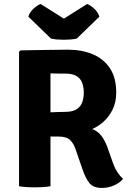

<svg xmlns="http://www.w3.org/2000/svg" viewBox="-20 -939 655 968"><path d="M566 -471.5Q566 -423.5 547.5 -386.2Q529 -349 501 -324.5Q473 -300 444.5 -288.5Q472.5 -278.5 491.2 -254Q510 -229.5 521.5 -196.5L551.5 -112Q560 -88.5 572.5 -69.8Q585 -51 600.5 -38Q585.5 -18 556.2 -4.8Q527 8.5 494.5 8.5Q451.5 8.5 432 -14.5Q412.5 -37.5 396.5 -83.5L360.5 -188Q352 -214 334.2 -232.2Q316.5 -250.5 276.5 -250.5H169.5V-370Q189 -371 217.8 -372.2Q246.5 -373.5 272.2 -374.2Q298 -375 308.5 -375Q347 -375 367.2 -388.8Q387.5 -402.5 395 -424.5Q402.5 -446.5 402.5 -471.5Q402.5 -497.5 395 -519.5Q387.5 -541.5 367.2 -554.8Q347 -568 308.5 -568Q298.5 -568 287 -568Q275.5 -568 262.2 -568.2Q249 -568.5 234.5 -569V0Q214.5 3.5 192.8 4.5Q171 5.5 155 5.5Q141 5.5 118 4.5Q95 3.5 76 0V-678L83 -685Q147 -686 206.2 -687.2Q265.5 -688.5 322.5 -688.5Q392 -688.5 447 -665.8Q502 -643 534 -595.2Q566 -547.5 566 -471.5ZM419.5 -919Q434.5 -913.5 454.2 -896Q474 -878.5 481 -855L367 -744.5Q354 -741.5 336.8 -740Q319.5 -738.5 302 -738.5Q284.5 -738.5 267.2 -740Q250 -741.5 237 -744.5L123 -855Q130 -878.5 149.8 -896Q169.5 -913.5 184.5 -919L302 -845Z"/></svg>

Font: Signika Light
Style: Bold
Weight: 700
Version: Version 2.003;gftools[0.9.32]